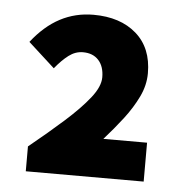

<svg xmlns="http://www.w3.org/2000/svg" viewBox="-38 -811 455 477"><g transform="rotate(5 189.0 -573.0)"><path d="M43 -372V-434Q91 -473 129 -507Q167 -541 189.5 -569.5Q212 -598 212 -621Q212 -648 198 -663.5Q184 -679 159 -679Q140 -679 123.5 -666.5Q107 -654 90 -633L24 -693Q56 -734 94 -754Q132 -774 177 -774Q244 -774 284 -739Q324 -704 324 -641Q324 -611 310 -582Q296 -553 274.5 -525Q253 -497 228 -469H337V-372Z"/></g></svg>

Font: Source Sans 3 ExtraLight ExtraBold
Style: Regular
Weight: 800
Version: Version 3.052;hotconv 1.1.0;makeotfexe 2.6.0